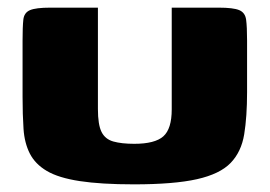

<svg xmlns="http://www.w3.org/2000/svg" viewBox="-20 -480 705 502"><path d="M626 -239Q626 -175 618.5 -129Q611 -83 583 -54Q555 -25 495 -11.5Q435 2 330 2Q244 2 188.5 -6.5Q133 -15 102.5 -33Q72 -51 58 -78.5Q44 -106 41.5 -143Q39 -180 39 -227V-374Q39 -410 41 -428.5Q43 -447 58.5 -453.5Q74 -460 111 -460H236V-195Q236 -154 245.5 -135Q255 -116 276.5 -110Q298 -104 331 -104Q385 -104 407 -123.5Q429 -143 429 -194V-460H552Q590 -460 605.5 -453.5Q621 -447 623.5 -428.5Q626 -410 626 -374Z"/></svg>

Font: Genos Thin ExtraBold
Style: Regular
Weight: 800
Version: Version 1.010